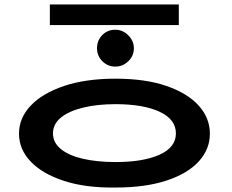

<svg xmlns="http://www.w3.org/2000/svg" viewBox="-20 -831 1040 859"><path d="M497 8Q364 10 267 -21.5Q170 -53 117.5 -108Q65 -163 65 -233Q65 -303 117.5 -358.5Q170 -414 267 -446.5Q364 -479 497 -479Q630 -479 724.5 -446.5Q819 -414 869 -358.5Q919 -303 919 -233Q919 -163 869 -108.5Q819 -54 724.5 -23Q630 8 497 8ZM497 -106Q621 -106 694 -139Q767 -172 767 -234Q767 -297 694 -331Q621 -365 497 -365Q415 -365 351.5 -349.5Q288 -334 252.5 -305Q217 -276 217 -234Q217 -193 252.5 -164Q288 -135 351.5 -120.5Q415 -106 497 -106ZM496 -533Q462 -533 438 -557Q414 -581 414 -615Q414 -650 437.5 -674Q461 -698 496 -698Q529 -698 554 -673Q579 -648 579 -615Q579 -581 554 -557Q529 -533 496 -533ZM203 -719V-811H780V-719Z"/></svg>

Font: Inconsolata UltraExpanded ExtraBold
Style: Regular
Weight: 800
Width: 9
Monospace: yes
Designer: Raph Levien, Cyreal, Brenton Simpson
Foundry: Raph Levien, Cyreal, Google
Version: Version 3.001; ttfautohint (v1.8.2.53-6de2)